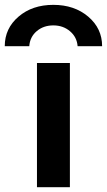

<svg xmlns="http://www.w3.org/2000/svg" viewBox="-56 -783 447 803"><path d="M-36.1 -589.8Q-36.1 -664.1 21.5 -713.4Q79.1 -762.7 167 -762.7Q254.9 -762.7 313 -713.4Q371.1 -664.1 371.1 -589.8H268.6Q265.6 -627.9 236.8 -652.3Q208 -676.8 167 -676.8Q126 -676.8 97.7 -652.8Q69.3 -628.9 66.4 -589.8ZM98.6 0V-519.5H236.3V0Z"/></svg>

Font: GenEi M Gothic v2 Bold
Style: Regular
Weight: 700
Version: Version 2.0